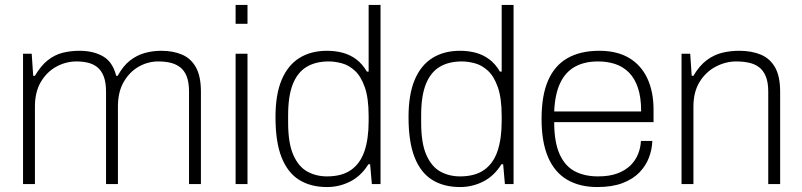

<svg xmlns="http://www.w3.org/2000/svg" viewBox="-20 -743 3236 775"><path d="M73 0V-526H108L114 -437H121Q145 -478 173 -500Q201 -522 233 -530Q265 -538 301 -538Q357 -538 396 -515.5Q435 -493 449 -437H455Q477 -477 504.5 -498.5Q532 -520 564 -529Q596 -538 631 -538Q679 -538 715 -522.5Q751 -507 771 -471Q791 -435 791 -373V0H743V-373Q743 -411 733.5 -435Q724 -459 706.5 -472Q689 -485 667 -490Q645 -495 619 -495Q577 -495 540 -474Q503 -453 479.5 -412.5Q456 -372 456 -313V0H408V-373Q408 -411 398.5 -435Q389 -459 372.5 -472Q356 -485 334.5 -490Q313 -495 289 -495Q246 -495 207.5 -474Q169 -453 145 -412.5Q121 -372 121 -313V0Z M931 -647V-723H979V-647ZM931 0V-526H979V0Z M1300 12Q1234 12 1187.5 -17Q1141 -46 1116.5 -108Q1092 -170 1092 -270Q1092 -362 1117 -421Q1142 -480 1188.5 -509Q1235 -538 1300 -538Q1334 -538 1363.5 -530Q1393 -522 1417.5 -504Q1442 -486 1461 -454H1468V-723H1516V0H1481L1474 -80H1467Q1438 -33 1394 -10.5Q1350 12 1300 12ZM1300 -31Q1360 -31 1397 -57Q1434 -83 1451 -132.5Q1468 -182 1468 -254V-274Q1468 -347 1452.5 -391Q1437 -435 1412.5 -457.5Q1388 -480 1360 -487.5Q1332 -495 1307 -495Q1254 -495 1217.5 -473Q1181 -451 1162 -403.5Q1143 -356 1143 -278V-248Q1143 -165 1164 -117.5Q1185 -70 1220.5 -50.5Q1256 -31 1300 -31Z M1837 12Q1771 12 1724.5 -17Q1678 -46 1653.5 -108Q1629 -170 1629 -270Q1629 -362 1654 -421Q1679 -480 1725.5 -509Q1772 -538 1837 -538Q1871 -538 1900.5 -530Q1930 -522 1954.5 -504Q1979 -486 1998 -454H2005V-723H2053V0H2018L2011 -80H2004Q1975 -33 1931 -10.5Q1887 12 1837 12ZM1837 -31Q1897 -31 1934 -57Q1971 -83 1988 -132.5Q2005 -182 2005 -254V-274Q2005 -347 1989.5 -391Q1974 -435 1949.5 -457.5Q1925 -480 1897 -487.5Q1869 -495 1844 -495Q1791 -495 1754.5 -473Q1718 -451 1699 -403.5Q1680 -356 1680 -278V-248Q1680 -165 1701 -117.5Q1722 -70 1757.5 -50.5Q1793 -31 1837 -31Z M2391 12Q2320 12 2269.5 -17.5Q2219 -47 2192.5 -108Q2166 -169 2166 -263Q2166 -358 2192.5 -418.5Q2219 -479 2271 -508.5Q2323 -538 2399 -538Q2471 -538 2519.5 -509Q2568 -480 2593 -426.5Q2618 -373 2618 -300V-250H2217Q2217 -170 2238.5 -121.5Q2260 -73 2299.5 -52Q2339 -31 2394 -31Q2440 -31 2472 -43Q2504 -55 2524.5 -75Q2545 -95 2555.5 -121Q2566 -147 2567 -174H2613Q2612 -140 2599.5 -107Q2587 -74 2561 -47Q2535 -20 2493 -4Q2451 12 2391 12ZM2217 -293H2568Q2568 -350 2555 -388.5Q2542 -427 2518.5 -450.5Q2495 -474 2463.5 -484.5Q2432 -495 2394 -495Q2339 -495 2300.5 -473.5Q2262 -452 2241 -407.5Q2220 -363 2217 -293Z M2731 0V-526H2766L2772 -437H2779Q2803 -478 2832.5 -500Q2862 -522 2895 -530Q2928 -538 2964 -538Q3014 -538 3051 -522.5Q3088 -507 3108.5 -471Q3129 -435 3129 -373V0H3081V-373Q3081 -411 3071 -435Q3061 -459 3043.5 -472Q3026 -485 3002.5 -490Q2979 -495 2952 -495Q2909 -495 2869 -474Q2829 -453 2804 -412.5Q2779 -372 2779 -313V0Z"/></svg>

Font: Archivo SemiBold Thin
Style: Regular
Weight: 250
Version: Version 2.001